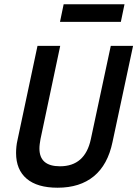

<svg xmlns="http://www.w3.org/2000/svg" viewBox="-20 -864 641 896"><path d="M249 12Q154 12 104.5 -30Q55 -72 55 -150Q55 -164 56.5 -179.5Q58 -195 62 -212L155 -650H261L169 -215Q167 -204 165.5 -192.5Q164 -181 164 -171Q164 -88 260 -88Q377 -88 404 -215L497 -650H601L505 -201Q483 -95 418 -41.5Q353 12 249 12ZM260 -762 277 -844H561L544 -762Z"/></svg>

Font: Sometype Mono SemiBold
Style: Italic
Weight: 600
Italic angle: -12°
Designer: Ryoichi Tsunekawa
Foundry: Dharma Type
Version: Version 1.001